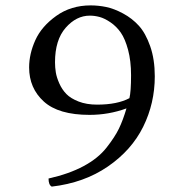

<svg xmlns="http://www.w3.org/2000/svg" viewBox="-20 -678 680 712"><path d="M460 -314Q466 -339 466 -399Q466 -452 455 -493Q444 -534 428 -557Q412 -580 390 -595Q368 -610 349.5 -615Q331 -620 313 -620Q263 -620 223.5 -575Q184 -530 184 -447Q184 -428 187 -409.5Q190 -391 200 -368.5Q210 -346 226 -329.5Q242 -313 271.5 -301.5Q301 -290 340 -290Q415 -290 460 -314ZM449 -276Q383 -252 312 -252Q197 -252 142.5 -301.5Q88 -351 88 -428Q88 -478 111 -529Q134 -580 188.5 -619Q243 -658 316 -658Q345 -658 374 -652Q403 -646 436.5 -628Q470 -610 495 -582.5Q520 -555 537 -506.5Q554 -458 554 -395Q554 -295 511 -208Q468 -121 380 -60.5Q292 0 172 14Q160 8 160 -16Q236 -33 290 -62Q344 -91 375 -130.5Q406 -170 421 -201Q436 -232 449 -276Z"/></svg>

Font: Libertinus Mono
Style: Regular
Weight: 400
Designer: Philipp H. Poll
Foundry: Khaled Hosny
Version: Version 6.7